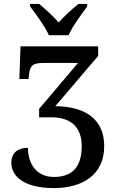

<svg xmlns="http://www.w3.org/2000/svg" viewBox="-20 -951 600 982"><path d="M230 -771H331C350 -816 398 -880 426 -918V-931H381C349 -905 308 -868 280 -836C252 -868 212 -905 180 -931H134V-918C163 -880 210 -816 230 -771ZM256 11C398 11 513 -54 513 -204C513 -339 420 -406 263 -408L482 -665V-714H85L79 -547H126L128 -565C133 -619 150 -629 204 -629H379L180 -394V-351H243C343 -351 398 -300 398 -204C398 -88 341 -46 256 -46C162 -46 123 -119 123 -195C73 -195 38 -171 38 -118C38 -58 91 11 256 11Z"/></svg>

Font: Noto Serif SemiCondensed Medium
Style: Regular
Weight: 500
Width: 4
Designer: Monotype Design Team
Foundry: Monotype Imaging Inc.
Version: Version 2.014